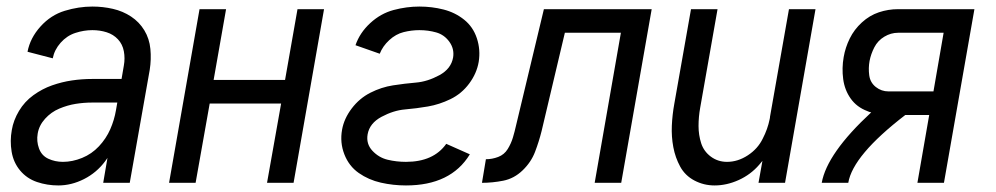

<svg xmlns="http://www.w3.org/2000/svg" viewBox="-20 -558 3040 586"><path d="M158 8Q124 8 93 -2.5Q62 -13 41.5 -37.5Q21 -62 15.5 -95Q10 -128 16 -161Q21 -191 38 -219.5Q55 -248 82 -267.5Q109 -287 139 -297.5Q169 -308 199.5 -312.5Q230 -317 261 -317H351L358 -358Q362 -380 358 -401.5Q354 -423 340 -438Q326 -453 305.5 -459.5Q285 -466 262 -466Q236 -466 210 -457.5Q184 -449 165 -427.5Q146 -406 141 -380L64 -400Q72 -442 103.5 -477Q135 -512 177.5 -525Q220 -538 262 -538Q294 -538 324.5 -531Q355 -524 380 -507.5Q405 -491 420.5 -465.5Q436 -440 439 -408.5Q442 -377 437 -345L376 0H295L308 -76Q305 -71 301 -66Q275 -31 236.5 -11.5Q198 8 158 8ZM172 -64Q201 -64 230.5 -76Q260 -88 282 -111.5Q304 -135 316.5 -163.5Q329 -192 334 -222L338 -245H261Q236 -245 211 -241Q186 -237 161 -226.5Q136 -216 117.5 -195.5Q99 -175 95 -150Q91 -127 99 -105Q107 -83 127.5 -73.5Q148 -64 172 -64Z M496 0 589 -530H670L632 -314H850L888 -530H969L876 0H795L838 -242H620L577 0Z M1219 8Q1180 8 1142.5 -0.5Q1105 -9 1075 -30Q1045 -51 1031 -87Q1017 -123 1024 -162Q1030 -196 1053.5 -227Q1077 -258 1110.5 -275Q1144 -292 1179.5 -297.5Q1215 -303 1250 -306Q1285 -309 1321 -328.5Q1357 -348 1363 -383Q1367 -409 1351.5 -430.5Q1336 -452 1311.5 -459Q1287 -466 1260 -466Q1236 -466 1212 -460Q1188 -454 1168 -435.5Q1148 -417 1139 -394L1065 -420Q1078 -458 1110 -487.5Q1142 -517 1181.5 -527.5Q1221 -538 1260 -538Q1298 -538 1333.5 -529Q1369 -520 1396.5 -498Q1424 -476 1435.5 -441Q1447 -406 1441 -369Q1435 -334 1412 -303Q1389 -272 1355 -255.5Q1321 -239 1286 -233Q1251 -227 1216 -224Q1181 -221 1144.5 -201.5Q1108 -182 1102 -148Q1097 -119 1116.5 -98Q1136 -77 1163 -70.5Q1190 -64 1219 -64Q1303 -64 1342 -119L1414 -87Q1356 8 1219 8Z M1451 0 1463 -72Q1482 -72 1500.5 -79Q1519 -86 1529.5 -103Q1540 -120 1545.5 -138.5Q1551 -157 1555 -175L1640 -530H1969L1876 0H1795L1875 -458H1704L1633 -158Q1625 -126 1613 -94.5Q1601 -63 1575 -38Q1549 -13 1516 -6.5Q1483 0 1451 0Z M2161 8Q2128 8 2099.5 -7Q2071 -22 2056 -49.5Q2041 -77 2035 -109Q2029 -141 2030.5 -174.5Q2032 -208 2038 -241L2089 -530H2170L2117 -229Q2112 -201 2112 -173.5Q2112 -146 2120 -121Q2128 -96 2149.5 -80Q2171 -64 2199 -64Q2232 -64 2262.5 -84Q2293 -104 2308 -135Q2323 -164 2329 -194L2330 -199V-201L2388 -530H2469L2376 0H2295L2307 -67Q2302 -61 2297 -55Q2271 -25 2234.5 -8.5Q2198 8 2161 8Z M2488 0Q2504 -90 2639 -215Q2633 -216 2627 -219Q2595 -231 2576.5 -257Q2558 -283 2553.5 -316.5Q2549 -350 2555 -384Q2560 -413 2573.5 -440.5Q2587 -468 2610.5 -489.5Q2634 -511 2662.5 -520.5Q2691 -530 2721 -530H2954L2861 0H2780L2816 -207H2743Q2583 -84 2569 0ZM2829 -279 2860 -458H2721Q2699 -458 2679 -446Q2659 -434 2648.5 -413.5Q2638 -393 2634 -372Q2630 -350 2633 -328Q2636 -306 2653 -292.5Q2670 -279 2692 -279Z"/></svg>

Font: Iosevka SS08
Style: Italic
Weight: 400
Italic angle: -10°
Monospace: yes
Designer: Belleve Invis
Foundry: Belleve Invis
Version: 2.1.0; ttfautohint (v1.8.2)